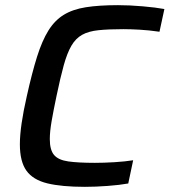

<svg xmlns="http://www.w3.org/2000/svg" viewBox="-20 -716 657 744"><path d="M309 8Q219 8 163.5 -5.5Q108 -19 82.5 -54.5Q57 -90 57 -157Q57 -226 84 -344Q104 -434 123.5 -496Q143 -558 167.5 -597.5Q192 -637 227 -658.5Q262 -680 313 -688Q364 -696 437 -696Q482 -696 533.5 -691.5Q585 -687 617 -681L598 -593Q557 -599 520.5 -601Q484 -603 458 -603Q401 -603 362 -599Q323 -595 298 -581Q273 -567 256.5 -538.5Q240 -510 227 -463Q214 -416 199 -344Q187 -287 180 -246.5Q173 -206 173 -177Q173 -135 189.5 -115.5Q206 -96 244.5 -90.5Q283 -85 348 -85Q382 -85 423.5 -87.5Q465 -90 496 -95L477 -5Q444 1 397 4.5Q350 8 309 8Z"/></svg>

Font: Saira Medium
Style: Italic
Weight: 500
Italic angle: -12°
Designer: Hector Gatti with collaboration of the Omnibus-Type team
Foundry: Omnibus-Type
Version: Version 1.100; ttfautohint (v1.8.3)